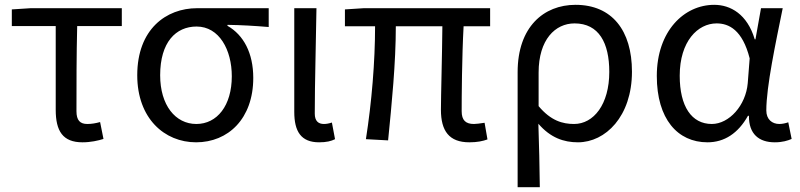

<svg xmlns="http://www.w3.org/2000/svg" viewBox="-20 -577 3317 796"><path d="M322 13C356 13 387 6 409 -1L395 -71C377 -66 360 -63 342 -63C312 -63 297 -78 297 -116C297 -226 297 -346 300 -469H485V-543H107L29 -538V-469H211V-122C211 -34 240 13 322 13Z M793 13C926 13 1030 -85 1030 -254C1030 -357 990 -432 923 -470V-474C983 -473 1033 -470 1094 -465V-543H797C669 -543 549 -456 549 -265C549 -86 662 13 793 13ZM794 -63C707 -63 644 -141 644 -265C644 -402 709 -467 795 -467C889 -467 941 -370 941 -261C941 -139 880 -63 794 -63Z M1303 13C1334 13 1353 8 1369 0L1356 -69C1344 -65 1333 -63 1323 -63C1300 -63 1285 -75 1285 -106C1285 -237 1290 -396 1292 -543H1200V-113C1200 -32 1228 13 1303 13Z M1926 13C1958 13 1982 8 2001 1L1989 -68C1968 -65 1955 -63 1945 -63C1911 -63 1894 -78 1894 -116C1894 -169 1895 -344 1902 -468H2012V-543H1488L1410 -538V-468H1535C1535 -321 1521 -153 1497 0L1589 5C1604 -146 1621 -315 1621 -468H1814C1813 -348 1808 -179 1808 -122C1808 -34 1842 13 1926 13Z M2126 199H2218C2217 103 2215 34 2212 -64C2262 -6 2317 13 2376 13C2490 13 2600 -94 2600 -280C2600 -451 2517 -557 2366 -557C2234 -557 2126 -465 2126 -278ZM2360 -63C2313 -63 2264 -76 2213 -137V-276C2213 -413 2282 -480 2362 -480C2463 -480 2506 -399 2506 -279C2506 -144 2441 -63 2360 -63Z M2913 13C2983 13 3040 -24 3081 -97H3085C3084 -21 3127 13 3192 13C3224 13 3246 6 3262 -1L3248 -70C3237 -66 3223 -63 3211 -63C3181 -63 3157 -82 3157 -119C3157 -218 3196 -400 3225 -543H3135L3112 -414H3109C3078 -518 3009 -557 2941 -557C2816 -557 2703 -448 2703 -262C2703 -84 2789 13 2913 13ZM2931 -63C2847 -63 2798 -136 2798 -263C2798 -406 2873 -480 2951 -480C3002 -480 3058 -453 3088 -335L3080 -232C3072 -140 3003 -63 2931 -63Z"/></svg>

Font: Noto Sans CJK TC Regular
Style: Regular
Weight: 400
Designer: Ryoko NISHIZUKA (kana & ideographs); Paul D. Hunt (Latin, Greek & Cyrillic); Wenlong ZHANG (bopomofo); Sandoll Communica
Foundry: Adobe Systems Incorporated
Version: Version 1.001;PS 1.001;hotconv 1.0.78;makeotf.lib2.5.61930